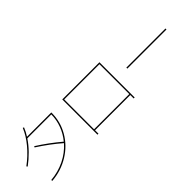

<svg xmlns="http://www.w3.org/2000/svg" viewBox="113 -1778 2775 2775"><g transform="rotate(-45 1500.0 -391.0)"><path d="M691 -236Q535 -371 346 -493L356 -509Q539 -393 704 -253Q775 -338 814.5 -442Q854 -546 855 -659H365Q312 -579 239 -504.5Q166 -430 81 -367L69 -383Q192 -474 286 -587Q380 -700 426 -813L444 -805Q419 -742 378 -679H875V-669Q875 -488 785 -333.5Q695 -179 537.5 -82Q380 15 186 31L184 11Q337 -2 468 -66.5Q599 -131 691 -236Z M1120 -700H1880V20H1860V-50H1140V20H1120ZM1860 -70V-680H1140V-70Z M2100 -370H2900V-350H2100Z"/></g></svg>

Font: Enso Thin
Style: Regular
Weight: 100
Designer: Coji Morishita
Foundry: UNDERFOREST DESIGN
Version: Version 1.000